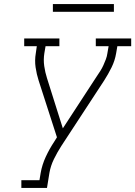

<svg xmlns="http://www.w3.org/2000/svg" viewBox="-20 -924 665 944"><path d="M85 0V-38H174L180 -74Q187 -114 205 -153Q223 -192 247 -228L260 -249L170 -528Q160 -559 155 -593Q150 -627 156 -662L161 -697H99V-735H272V-697H204L198 -662Q193 -630 197.5 -599Q202 -568 211 -540L263 -375L289 -293L456 -549Q465 -562 473.5 -575.5Q482 -589 488.5 -603.5Q495 -618 500.5 -632.5Q506 -647 508 -662L514 -697H451V-735H625V-697H557L551 -662Q545 -626 528.5 -592.5Q512 -559 492 -528L282 -207Q262 -176 245.5 -142.5Q229 -109 223 -74L211 0ZM540 -866H240V-904H540Z"/></svg>

Font: Iosevka Curly Slab XLtExObl
Style: Regular
Weight: 200
Width: 7
Italic angle: -9°
Monospace: yes
Designer: Belleve Invis
Foundry: Belleve Invis
Version: Version 11.0.0; ttfautohint (v1.8.3)